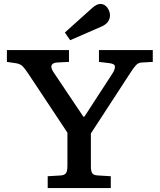

<svg xmlns="http://www.w3.org/2000/svg" viewBox="-20 -954 810 974"><path d="M222 0V-60L289 -64Q305 -65 313.5 -74Q322 -83 322 -115V-281L121 -584Q107 -605 94.5 -618Q82 -631 56 -634L15 -640V-700H330V-640L271 -637Q248 -636 242 -623.5Q236 -611 252 -587L403 -362H408L551 -582Q563 -601 563 -616Q563 -631 532 -634L482 -640V-700H755V-640L701 -637Q682 -637 669 -622.5Q656 -608 639 -581L441 -277V-111Q441 -85 448 -75Q455 -65 476 -64L542 -60V0ZM336 -750 309 -789 446 -912Q459 -924 469.5 -929Q480 -934 489 -934Q511 -934 524.5 -915Q538 -896 538 -877Q538 -837 492 -818Z"/></svg>

Font: Literata 7pt Medium
Style: Regular
Weight: 500
Designer: Latin by Veronika Burian and Jose Scaglione. Greek by Irene Vlachou. Cyrillic by Vera Evstafieva.
Foundry: TypeTogether
Version: Version 3.002